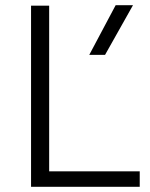

<svg xmlns="http://www.w3.org/2000/svg" viewBox="-20 -722 580 742"><path d="M100 0H520V-60H170V-700H100ZM325 -510H386L494 -702H427Z"/></svg>

Font: Gully Light
Style: Regular
Weight: 300
Designer: jaikishan Patel
Foundry: MagicType
Version: Version 1.000;Glyphs 3.2 (3242)